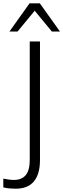

<svg xmlns="http://www.w3.org/2000/svg" viewBox="-20 -956 383 1162"><path d="M0 0ZM75 186Q58 186 39 184.5Q20 183 0 178V125Q37 133 65 133Q111 133 135.5 104Q160 75 160 12V-705H222V13Q222 97 185.5 141.5Q149 186 75 186ZM37 -765 159 -936H221L343 -765H294L190 -891L86 -765Z"/></svg>

Font: Winston Light
Style: Regular
Weight: 300
Designer: Original fonts by Vernon Adams / Changes by Cristiano Sobral
Foundry: Original fonts by Vernon Adams / Changes by Cristiano Sobral
Version: Version 2.503;July 17, 2020;FontCreator 13.0.0.2655 64-bit